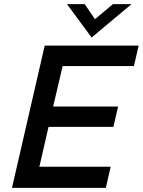

<svg xmlns="http://www.w3.org/2000/svg" viewBox="-20 -911 692 931"><path d="M38.1 0 196.8 -689.9H652.3L629.4 -590.8H283.7L237.8 -394.5H552.7L529.8 -295.9H215.3L170.9 -102.5H516.6L493.2 0ZM424.3 -729 304.7 -891.1H390.6L440.4 -817.9L527.8 -891.1H617.7Z"/></svg>

Font: Acari Sans SemiBold
Style: Italic
Weight: 600
Italic angle: -13°
Designer: Alfredo Marco Pradil and Stefan Peev
Foundry: Hanken Design Co.
Version: Version 1.045;January 11, 2019;FontCreator 11.5.0.2425 64-bi